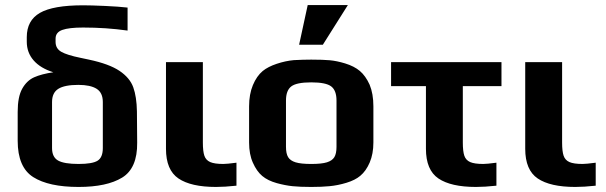

<svg xmlns="http://www.w3.org/2000/svg" viewBox="-20 -730 2398 760"><path d="M50 -173V-287Q50 -347 68 -379Q86 -411 115 -424Q144 -437 191 -444Q140 -460 113 -491Q86 -522 86 -565V-583Q86 -649 138 -679Q190 -709 309 -709Q340 -709 395.5 -706.5Q451 -704 485 -700V-609Q400 -621 309 -621Q253 -621 226.5 -611.5Q200 -602 200 -577V-564Q200 -538 222.5 -525Q245 -512 299 -501L332 -494Q412 -477 453 -449.5Q494 -422 507.5 -384.5Q521 -347 522 -289L523 -165Q524 -64 463.5 -27Q403 10 291 10Q173 10 111.5 -29Q50 -68 50 -173ZM387 -144V-326Q387 -363 362.5 -378.5Q338 -394 290 -394Q236 -394 211 -378.5Q186 -363 186 -326V-144Q186 -108 210 -94.5Q234 -81 291 -81Q346 -81 366.5 -94Q387 -107 387 -144Z M637 -141V-484H783V-166Q783 -131 789 -113.5Q795 -96 812 -88.5Q829 -81 864 -81Q878 -81 916 -86V5Q869 10 835 10Q736 10 686.5 -23.5Q637 -57 637 -141Z M966 0ZM1076 -5Q1040 -15 1018 -33.5Q996 -52 981 -86Q966 -119 966 -166V-309Q966 -357 981 -393Q996 -429 1020 -449Q1041 -466 1075.5 -477.5Q1110 -489 1143 -492Q1181 -494 1212 -494Q1258 -494 1285.5 -491.5Q1313 -489 1346 -479Q1382 -468 1404.5 -449Q1427 -430 1443 -395Q1458 -359 1458 -309V-166Q1458 -121 1443.5 -87Q1429 -53 1406 -34Q1386 -17 1351.5 -6.5Q1317 4 1284 7Q1254 10 1212 10Q1167 10 1138 7Q1109 4 1076 -5ZM1312 -149V-332Q1312 -372 1291 -388Q1270 -404 1212 -404Q1154 -404 1133 -388Q1112 -372 1112 -332V-149Q1112 -122 1120.5 -108Q1129 -94 1150 -87.5Q1171 -81 1212 -81Q1253 -81 1274 -87.5Q1295 -94 1303.5 -108Q1312 -122 1312 -149ZM1198 -710H1357L1258 -553H1164Z M1666 -141V-389H1528V-484H1965V-389H1812V-166Q1812 -131 1818 -113.5Q1824 -96 1841 -88.5Q1858 -81 1893 -81Q1907 -81 1945 -86V5Q1898 10 1864 10Q1765 10 1715.5 -23.5Q1666 -57 1666 -141Z M2059 -141V-484H2205V-166Q2205 -131 2211 -113.5Q2217 -96 2234 -88.5Q2251 -81 2286 -81Q2300 -81 2338 -86V5Q2291 10 2257 10Q2158 10 2108.5 -23.5Q2059 -57 2059 -141Z"/></svg>

Font: Play
Style: Bold
Weight: 700
Designer: Jonas Hecksher (Cyrillic expansion: Cyreal)
Foundry: Jonas Hecksher, Playtype, e-types AS
Version: Version 2.101; ttfautohint (v1.5.65-e2d9)